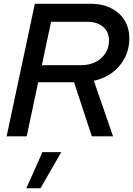

<svg xmlns="http://www.w3.org/2000/svg" viewBox="-20 -720 703 1014"><path d="M15 0 164 -700H457.3Q520 -700 566.2 -677Q612.3 -654 637.7 -612.8Q663 -571.7 663 -515.7Q663 -460.7 639.2 -414.5Q615.3 -368.3 573.3 -336.8Q531.3 -305.3 475.7 -293.3L577 0H465L371 -285.7H181.7L121 0ZM201 -375.7H408Q451.3 -375.7 484.7 -392.5Q518 -409.3 536.8 -439.2Q555.7 -469 555.7 -506.3Q555.7 -552 524.2 -578.5Q492.7 -605 439.3 -605H249.7ZM119 274.3 204.3 83.3H303.7L193.7 274.3Z"/></svg>

Font: Red Hat Display VF
Style: Italic
Weight: 300
Italic angle: -12°
Designer: Pentagram, MCKL
Foundry: Pentagram, MCKL
Version: Version 1.010